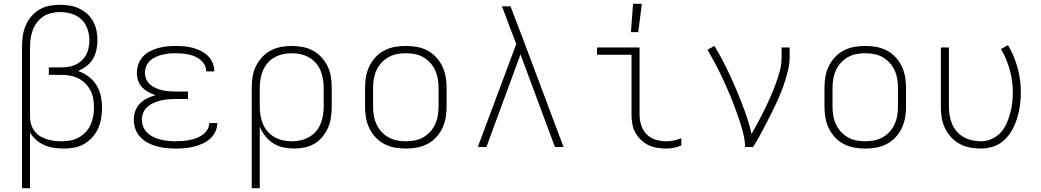

<svg xmlns="http://www.w3.org/2000/svg" viewBox="-20 -768 5440 1003"><path d="M95 215V-525Q95 -553 99 -580.5Q103 -608 114 -634Q125 -660 143 -681.5Q161 -703 185 -717.5Q209 -732 236.5 -737.5Q264 -743 292 -743Q318 -743 343.5 -739Q369 -735 392.5 -724Q416 -713 435 -696Q454 -679 466.5 -656.5Q479 -634 484 -608.5Q489 -583 489 -557Q489 -532 483.5 -506.5Q478 -481 465 -459.5Q452 -438 431.5 -422.5Q411 -407 388 -397Q417 -387 442 -368.5Q467 -350 483.5 -324Q500 -298 506.5 -267Q513 -236 513 -205Q513 -178 508.5 -150.5Q504 -123 493 -98Q482 -73 463.5 -52Q445 -31 421.5 -17Q398 -3 370.5 2.5Q343 8 316 8Q290 8 264 4.5Q238 1 214 -9Q190 -19 170 -36Q150 -53 137 -76V215ZM303 -30Q326 -30 349 -34.5Q372 -39 392 -50Q412 -61 428 -78.5Q444 -96 453.5 -117Q463 -138 467 -161Q471 -184 471 -207Q471 -230 467 -252.5Q463 -275 452.5 -295.5Q442 -316 425.5 -332.5Q409 -349 388.5 -359Q368 -369 345.5 -373Q323 -377 300 -377H235V-416H300Q319 -416 338 -419Q357 -422 374.5 -430Q392 -438 406.5 -451.5Q421 -465 430 -482Q439 -499 443 -518Q447 -537 447 -556V-557Q447 -587 437 -616.5Q427 -646 404.5 -667Q382 -688 352.5 -696.5Q323 -705 292 -705Q270 -705 247.5 -699.5Q225 -694 206.5 -682Q188 -670 174 -652Q160 -634 152 -613Q144 -592 140.5 -569.5Q137 -547 137 -525V-154L138 -140Q140 -122 147.5 -105Q155 -88 167.5 -74.5Q180 -61 196.5 -52.5Q213 -44 230.5 -39Q248 -34 266.5 -32Q285 -30 303 -30Z M897 8Q872 8 847.5 5.5Q823 3 799 -3.5Q775 -10 752.5 -22Q730 -34 713 -52Q696 -70 687.5 -93.5Q679 -117 679 -142Q679 -166 687 -188.5Q695 -211 711.5 -227.5Q728 -244 749.5 -254.5Q771 -265 793 -271Q774 -277 755.5 -287Q737 -297 722.5 -312Q708 -327 701.5 -347Q695 -367 695 -388Q695 -411 703 -433Q711 -455 726.5 -472Q742 -489 763 -500Q784 -511 806 -517Q828 -523 851 -525.5Q874 -528 897 -528Q919 -528 941.5 -526Q964 -524 985.5 -518.5Q1007 -513 1027.5 -503Q1048 -493 1064 -478Q1080 -463 1089.5 -442Q1099 -421 1099 -399V-395H1057V-397Q1057 -414 1048.5 -429.5Q1040 -445 1026.5 -456Q1013 -467 997 -473.5Q981 -480 964.5 -483.5Q948 -487 931 -488.5Q914 -490 897 -490Q879 -490 861.5 -488Q844 -486 827 -482Q810 -478 793.5 -470.5Q777 -463 764 -451Q751 -439 744 -422Q737 -405 737 -388Q737 -370 744.5 -353.5Q752 -337 765.5 -325.5Q779 -314 795.5 -307Q812 -300 829.5 -296Q847 -292 864.5 -291Q882 -290 900 -290H962V-251H900Q880 -251 860.5 -249.5Q841 -248 822 -243.5Q803 -239 785 -231.5Q767 -224 752 -211.5Q737 -199 729 -180.5Q721 -162 721 -143Q721 -123 729 -104.5Q737 -86 751 -73Q765 -60 783 -51.5Q801 -43 820 -38.5Q839 -34 858.5 -32Q878 -30 897 -30Q916 -30 934 -31.5Q952 -33 970 -36.5Q988 -40 1005.5 -46.5Q1023 -53 1038 -63.5Q1053 -74 1063 -90Q1073 -106 1073 -125H1115V-123Q1115 -100 1104 -78Q1093 -56 1075 -41Q1057 -26 1035.5 -16.5Q1014 -7 991 -1.5Q968 4 944.5 6Q921 8 897 8Z M1295 215V-310Q1295 -339 1299.5 -367.5Q1304 -396 1316.5 -421.5Q1329 -447 1348.5 -468.5Q1368 -490 1393 -503.5Q1418 -517 1446.5 -522.5Q1475 -528 1504 -528Q1533 -528 1561.5 -522.5Q1590 -517 1615 -503.5Q1640 -490 1659.5 -468.5Q1679 -447 1691.5 -421.5Q1704 -396 1708.5 -367.5Q1713 -339 1713 -310V-210Q1713 -182 1709 -154.5Q1705 -127 1694 -101.5Q1683 -76 1665 -54Q1647 -32 1623.5 -18Q1600 -4 1572.5 2Q1545 8 1517 8Q1488 8 1460 2Q1432 -4 1408 -19Q1384 -34 1366 -57Q1348 -80 1337 -106V215ZM1504 -30Q1527 -30 1550 -35Q1573 -40 1593.5 -51.5Q1614 -63 1629.5 -80.5Q1645 -98 1654 -119.5Q1663 -141 1667 -164Q1671 -187 1671 -210V-310Q1671 -333 1667 -356Q1663 -379 1654 -400.5Q1645 -422 1629.5 -439.5Q1614 -457 1593.5 -468.5Q1573 -480 1550 -485Q1527 -490 1504 -490Q1481 -490 1458 -485Q1435 -480 1414.5 -468.5Q1394 -457 1378.5 -439.5Q1363 -422 1354 -400.5Q1345 -379 1341 -356Q1337 -333 1337 -310V-210Q1337 -187 1341 -164Q1345 -141 1354 -119.5Q1363 -98 1378.5 -80.5Q1394 -63 1414.5 -51.5Q1435 -40 1458 -35Q1481 -30 1504 -30Z M2100 8Q2071 8 2042.5 3Q2014 -2 1988 -15.5Q1962 -29 1942 -50.5Q1922 -72 1909.5 -98Q1897 -124 1892 -152.5Q1887 -181 1887 -210V-310Q1887 -339 1892 -367.5Q1897 -396 1909.5 -422Q1922 -448 1942 -469.5Q1962 -491 1988 -504.5Q2014 -518 2042.5 -523Q2071 -528 2100 -528Q2129 -528 2157.5 -523Q2186 -518 2212 -504.5Q2238 -491 2258 -469.5Q2278 -448 2290.5 -422Q2303 -396 2308 -367.5Q2313 -339 2313 -310V-210Q2313 -181 2308 -152.5Q2303 -124 2290.5 -98Q2278 -72 2258 -50.5Q2238 -29 2212 -15.5Q2186 -2 2157.5 3Q2129 8 2100 8ZM2100 -30Q2123 -30 2146.5 -34.5Q2170 -39 2190.5 -50.5Q2211 -62 2227 -79.5Q2243 -97 2253 -118.5Q2263 -140 2267 -163.5Q2271 -187 2271 -210V-310Q2271 -333 2267 -356.5Q2263 -380 2253 -401.5Q2243 -423 2227 -440.5Q2211 -458 2190.5 -469.5Q2170 -481 2146.5 -485.5Q2123 -490 2100 -490Q2077 -490 2053.5 -485.5Q2030 -481 2009.5 -469.5Q1989 -458 1973 -440.5Q1957 -423 1947 -401.5Q1937 -380 1933 -356.5Q1929 -333 1929 -310V-210Q1929 -187 1933 -163.5Q1937 -140 1947 -118.5Q1957 -97 1973 -79.5Q1989 -62 2009.5 -50.5Q2030 -39 2053.5 -34.5Q2077 -30 2100 -30Z M2879 0 2699 -484 2521 0H2476L2677 -538L2641 -632Q2632 -658 2622 -683.5Q2612 -709 2602 -735H2647L2681 -645L2705 -583L2924 0Z M3460 8Q3436 8 3412 4Q3388 0 3366.5 -10.5Q3345 -21 3327.5 -38Q3310 -55 3298.5 -76.5Q3287 -98 3283 -122Q3279 -146 3279 -170V-482H3099V-520H3321V-170Q3321 -142 3329.5 -114.5Q3338 -87 3357.5 -67Q3377 -47 3404.5 -38.5Q3432 -30 3460 -30Q3481 -30 3501 -34.5Q3521 -39 3539 -46V-8Q3521 0 3501 4Q3481 8 3460 8ZM3276 -600 3287 -748H3333L3314 -600Z M3872 0Q3872 -34 3863.5 -67.5Q3855 -101 3844.5 -133.5Q3834 -166 3822 -198.5Q3810 -231 3797 -262.5Q3784 -294 3770 -325.5Q3756 -357 3741 -387.5Q3726 -418 3709.5 -448.5Q3693 -479 3676 -508L3712 -528Q3745 -474 3772.5 -418Q3800 -362 3824.5 -304.5Q3849 -247 3870.5 -188Q3892 -129 3906 -68Q3924 -99 3941 -131Q3958 -163 3974 -195.5Q3990 -228 4004.5 -261Q4019 -294 4031.5 -328Q4044 -362 4053.5 -397Q4063 -432 4063 -468V-520H4105V-468Q4105 -436 4097.5 -405Q4090 -374 4080.5 -343.5Q4071 -313 4059 -283.5Q4047 -254 4033.5 -225Q4020 -196 4005.5 -167.5Q3991 -139 3976.5 -111Q3962 -83 3946.5 -55Q3931 -27 3914 0Z M4500 8Q4471 8 4442.5 3Q4414 -2 4388 -15.5Q4362 -29 4342 -50.5Q4322 -72 4309.5 -98Q4297 -124 4292 -152.5Q4287 -181 4287 -210V-310Q4287 -339 4292 -367.5Q4297 -396 4309.5 -422Q4322 -448 4342 -469.5Q4362 -491 4388 -504.5Q4414 -518 4442.5 -523Q4471 -528 4500 -528Q4529 -528 4557.5 -523Q4586 -518 4612 -504.5Q4638 -491 4658 -469.5Q4678 -448 4690.5 -422Q4703 -396 4708 -367.5Q4713 -339 4713 -310V-210Q4713 -181 4708 -152.5Q4703 -124 4690.5 -98Q4678 -72 4658 -50.5Q4638 -29 4612 -15.5Q4586 -2 4557.5 3Q4529 8 4500 8ZM4500 -30Q4523 -30 4546.5 -34.5Q4570 -39 4590.5 -50.5Q4611 -62 4627 -79.5Q4643 -97 4653 -118.5Q4663 -140 4667 -163.5Q4671 -187 4671 -210V-310Q4671 -333 4667 -356.5Q4663 -380 4653 -401.5Q4643 -423 4627 -440.5Q4611 -458 4590.5 -469.5Q4570 -481 4546.5 -485.5Q4523 -490 4500 -490Q4477 -490 4453.5 -485.5Q4430 -481 4409.5 -469.5Q4389 -458 4373 -440.5Q4357 -423 4347 -401.5Q4337 -380 4333 -356.5Q4329 -333 4329 -310V-210Q4329 -187 4333 -163.5Q4337 -140 4347 -118.5Q4357 -97 4373 -79.5Q4389 -62 4409.5 -50.5Q4430 -39 4453.5 -34.5Q4477 -30 4500 -30Z M5104 8Q5075 8 5046.5 2.5Q5018 -3 4993 -16.5Q4968 -30 4948.5 -51.5Q4929 -73 4916.5 -98.5Q4904 -124 4899.5 -152.5Q4895 -181 4895 -210V-520H4937V-210Q4937 -187 4941 -164Q4945 -141 4954 -119.5Q4963 -98 4978.5 -80.5Q4994 -63 5014.5 -51.5Q5035 -40 5058 -35Q5081 -30 5104 -30Q5132 -30 5159 -41.5Q5186 -53 5205.5 -73.5Q5225 -94 5237 -120Q5249 -146 5256.5 -173.5Q5264 -201 5267.5 -229.5Q5271 -258 5271 -286Q5271 -345 5255 -403Q5239 -461 5209 -512L5246 -532Q5279 -476 5296 -413Q5313 -350 5313 -286Q5313 -252 5308.5 -218.5Q5304 -185 5294 -152.5Q5284 -120 5268 -90.5Q5252 -61 5227.5 -37.5Q5203 -14 5170.5 -3Q5138 8 5104 8Z"/></svg>

Font: Iosevka Extralight Extended
Style: Regular
Weight: 200
Width: 7
Monospace: yes
Designer: Belleve Invis
Foundry: Belleve Invis
Version: Version 32.5.0; ttfautohint (v1.8.4)